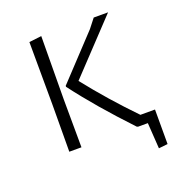

<svg xmlns="http://www.w3.org/2000/svg" viewBox="-108 -547 689 742"><g transform="rotate(-20 237.0 -175.5)"><path d="M141 0H91L92 -195L91 -451L142 -457L140 -198ZM421 106 414 0H374L369 -2Q247 -131 165 -240V-244L328 -418L357 -455H416L218 -245Q300 -141 398 -40H458V102Z"/></g></svg>

Font: t
Style: Regular
Weight: 300
Designer: Juan Pablo del Peral
Foundry: Huerta Tipografica
Version: Version 2.004; ttfautohint (v1.8.1)